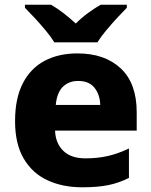

<svg xmlns="http://www.w3.org/2000/svg" viewBox="-20 -786 643 816"><path d="M309 -559Q425 -559 493 -495.5Q561 -432 561 -309V-231H214Q216 -177 249 -145Q282 -113 343 -113Q395 -113 438.5 -123Q482 -133 528 -155V-30Q487 -9 441.5 0.5Q396 10 329 10Q246 10 181.5 -20Q117 -50 80.5 -112.5Q44 -175 44 -271Q44 -368 77 -432Q110 -496 169.5 -527.5Q229 -559 309 -559ZM312 -442Q273 -442 247.5 -417.5Q222 -393 217 -340H406Q405 -383 382 -412.5Q359 -442 312 -442ZM211 -606Q197 -629 174.5 -656Q152 -683 128.5 -708.5Q105 -734 86 -753V-766H197Q224 -750 249.5 -730.5Q275 -711 302 -686Q327 -711 354.5 -731Q382 -751 408 -766H519V-753Q501 -735 477.5 -709.5Q454 -684 431 -656.5Q408 -629 394 -606Z"/></svg>

Font: Noto Sans ExtraBold
Style: Regular
Weight: 800
Designer: Monotype Design Team
Foundry: Monotype Imaging Inc.
Version: Version 2.007